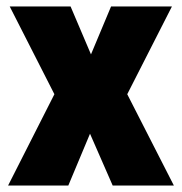

<svg xmlns="http://www.w3.org/2000/svg" viewBox="-20 -573 562 593"><path d="M148 -282 5 0H191L258 -160L328 0H517L373 -282L511 -553H323L261 -405L198 -553H10Z"/></svg>

Font: Noto Sans Thai Looped Condensed Black
Style: Regular
Weight: 900
Width: 3
Designer: Sasikarn Vongin, Ben Mitchell
Foundry: The Fontpad Ltd
Version: Version 1.001